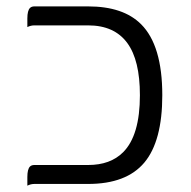

<svg xmlns="http://www.w3.org/2000/svg" viewBox="-20 -587 599 603"><path d="M65.9 -3.9Q76.7 -9.3 87.9 -9.3H256.8Q377 -9.3 433.3 -76.4Q489.7 -143.6 489.7 -288.1Q489.7 -444.3 423.3 -510.7Q367.2 -566.9 256.8 -566.9H87.9Q79.1 -566.9 74.2 -562Q65.9 -553.7 65.9 -529.3V-502Q76.7 -507.3 87.9 -507.3H256.8Q339.4 -507.3 379.9 -451.7Q419.4 -397.9 419.4 -288.1Q419.4 -161.6 366.7 -108.9Q326.7 -68.8 256.8 -68.8H87.9Q79.1 -68.8 74.2 -64Q65.9 -55.7 65.9 -31.2Z"/></svg>

Font: YuPearl-ExtraLight
Style: ExtraLight
Weight: 200
Designer: Max Yao
Foundry: Max-Everyday
Version: Version 1.011; ttfautohint (v1.8.3)